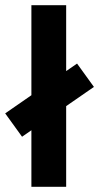

<svg xmlns="http://www.w3.org/2000/svg" viewBox="-54 -720 382 740"><path d="M67 0H201V-311L308 -385L243 -475L201 -446V-700H67V-353L-34 -283L31 -193L67 -218Z"/></svg>

Font: TitilliumMaps29L
Style: 999 wt
Weight: 900
Designer: Campivisivi
Foundry: Accademia di Belle Arti di Urbino and students of MA course of Visual design